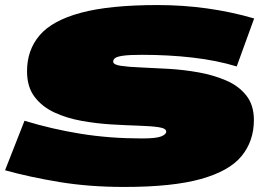

<svg xmlns="http://www.w3.org/2000/svg" viewBox="-47 -730 1047 760"><path d="M959 -657 890 -467Q811 -491 716 -502Q621 -513 515 -513Q465 -513 440.5 -509.5Q416 -506 408.5 -500Q401 -494 401 -486Q401 -474 431 -469.5Q461 -465 511 -463Q561 -461 620.5 -457.5Q680 -454 739 -443.5Q798 -433 848 -411.5Q898 -390 928 -352Q958 -314 958 -255Q958 -172 909.5 -112.5Q861 -53 748.5 -21.5Q636 10 445 10Q306 10 188 -9.5Q70 -29 -27 -56L50 -252Q158 -219 272.5 -200.5Q387 -182 515 -182Q571 -182 591 -190Q611 -198 611 -209Q611 -222 581 -226.5Q551 -231 502 -232.5Q453 -234 394 -237.5Q335 -241 276.5 -251.5Q218 -262 169 -284.5Q120 -307 90 -346.5Q60 -386 60 -448Q60 -532 110 -590.5Q160 -649 273.5 -679.5Q387 -710 577 -710Q776 -710 959 -657Z"/></svg>

Font: Georama ExtraExtended Black
Style: Italic
Weight: 900
Width: 8
Italic angle: -9°
Designer: Jean-Baptiste Levee
Foundry: Production Type
Version: Version 1.000